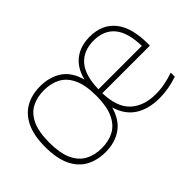

<svg xmlns="http://www.w3.org/2000/svg" viewBox="-80 -845 1150 1150"><g transform="rotate(-45 495.0 -269.5)"><path d="M299 9Q229 9 176 -19.8Q123 -48.5 93.5 -110Q64 -171.5 64 -270Q64 -366.5 94 -428Q124 -489.5 177 -518.8Q230 -548 299 -548Q379.5 -548 436.2 -510.2Q493 -472.5 516 -388.5Q536.5 -468.5 589 -508.2Q641.5 -548 720 -548Q823 -548 880 -478.8Q937 -409.5 937 -272V-255H534Q537.5 -133 597 -78.5Q656.5 -24 758 -24Q795.5 -24 833 -31.2Q870.5 -38.5 911 -52V-18Q831.5 9 756 9Q663.5 9 601.8 -30.5Q540 -70 515.5 -152.5Q492 -69.5 435.2 -30.2Q378.5 9 299 9ZM299 -24Q359 -24 403.8 -48.2Q448.5 -72.5 473.2 -126.5Q498 -180.5 498 -269Q498 -358.5 473.2 -412.5Q448.5 -466.5 403.8 -490.8Q359 -515 299 -515Q239 -515 194.2 -491Q149.5 -467 124.8 -413.2Q100 -359.5 100 -271Q100 -181.5 124.8 -127.2Q149.5 -73 194.2 -48.5Q239 -24 299 -24ZM720 -515Q634 -515 585.5 -460.5Q537 -406 534 -288H902Q899 -405 852.5 -460Q806 -515 720 -515Z"/></g></svg>

Font: Encode Sans Expanded Expanded Thin
Style: Regular
Weight: 100
Width: 7
Designer: Multiple Designers
Foundry: Impallari Type
Version: Version 3.000; ttfautohint (v1.8.3) -l 8 -r 50 -G 200 -x 14 